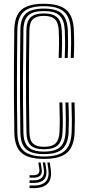

<svg xmlns="http://www.w3.org/2000/svg" viewBox="-20 -826 458 1007"><path d="M210.5 7.5Q128.5 7.5 92.5 -24.6Q56.5 -56.8 55.2 -130.5Q53.5 -230.8 53.1 -317Q52.8 -403.2 53.2 -488Q53.8 -572.8 55 -669Q56.2 -743 92.4 -774.6Q128.5 -806.2 209.8 -806.2Q290.2 -806.2 327.2 -774.6Q364.2 -743 367.2 -668.5Q369 -629.2 368.9 -595.1Q368.8 -561 367 -522H351Q352.8 -561 353 -595.1Q353.2 -629.2 351.5 -668.2Q348.5 -736 315.2 -764.8Q282 -793.5 209.8 -793.5Q137.2 -793.5 104.6 -764.8Q72 -736 71 -668.5Q69.2 -543 68.9 -408.9Q68.5 -274.8 71 -130.8Q72 -60.5 106.4 -32.9Q140.8 -5.2 210.5 -5.2Q285.2 -5.2 318.9 -34.4Q352.5 -63.5 355.5 -130.8Q357.2 -166.8 356.9 -203.6Q356.5 -240.5 354.8 -288.5H370.8Q372.8 -229.5 372.6 -194.6Q372.5 -159.8 371.2 -130.5Q368.2 -57.2 331.2 -24.9Q294.2 7.5 210.5 7.5ZM210.5 -17.8Q145.2 -17.8 116.5 -44.1Q87.8 -70.5 86.8 -130.8Q85.2 -232 84.8 -317.9Q84.2 -403.8 84.9 -487.9Q85.5 -572 86.8 -668.5Q87.5 -728.8 116.1 -754.9Q144.8 -781 209.8 -781Q278 -781 305.6 -753.2Q333.2 -725.5 335.8 -667.2Q337.2 -630.5 337.1 -597.6Q337 -564.8 335.2 -522H319.5Q321.8 -575 321.4 -607.2Q321 -639.5 319.8 -667Q317.5 -718.5 293.6 -743.2Q269.8 -768 209.8 -768Q153 -768 128.2 -744.8Q103.5 -721.5 102.8 -668.2Q101 -542.5 100.5 -410.9Q100 -279.2 102.8 -131.2Q103.8 -77.5 128.8 -54.1Q153.8 -30.8 210.5 -30.8Q268 -30.8 294.5 -54Q321 -77.2 323.8 -132.2Q325.5 -166.5 325.2 -203.9Q325 -241.2 323.2 -288.5H339Q341.2 -231.2 341.1 -196Q341 -160.8 339.8 -131.8Q337 -73 308.2 -45.4Q279.5 -17.8 210.5 -17.8ZM210.5 -43.2Q162.5 -43.2 141 -63.6Q119.5 -84 118.8 -131.2Q117 -224 116.5 -309Q116 -394 116.4 -481.4Q116.8 -568.8 118.5 -668.2Q119.2 -714.8 140.5 -735.1Q161.8 -755.5 209.8 -755.5Q258 -755.5 279.9 -734.6Q301.8 -713.8 304 -665.8Q305.8 -628.8 305.5 -594.5Q305.2 -560.2 303.5 -522H287.8Q289.5 -561.2 289.6 -594.9Q289.8 -628.5 288 -665.8Q286.2 -707.5 267.8 -725.1Q249.2 -742.8 209.8 -742.8Q172.8 -742.8 153.9 -726.2Q135 -709.8 134.2 -667.2Q132 -539.8 131.8 -412.5Q131.5 -285.2 134.2 -132.2Q135 -89.8 153.6 -72.9Q172.2 -56 210.5 -56Q252.8 -56 271.5 -74.1Q290.2 -92.2 292 -133.2Q293.8 -168.2 293.5 -204.6Q293.2 -241 291.5 -288.5H307.2Q309 -241 309.4 -204.2Q309.8 -167.5 308 -133.2Q305.8 -85.2 283.2 -64.2Q260.8 -43.2 210.5 -43.2ZM228.2 26.2H240.8L246 61Q260.5 160.8 156.2 160.8H135V147.2H156.2Q246 147.2 233.5 61ZM181 26.2H193L198.2 57.5Q206.8 106 156.2 106H135V92.8H156.2Q191.8 92.8 186 57.5ZM204.2 26.2H217L222.2 59.2Q234 133.5 156.2 133.5H135V119.8H156.2Q219 119.8 209.5 59.2Z"/></svg>

Font: Big Shoulders Inline Text
Style: Regular
Weight: 400
Designer: Patric King
Foundry: XO Type Co
Version: Version 1.000